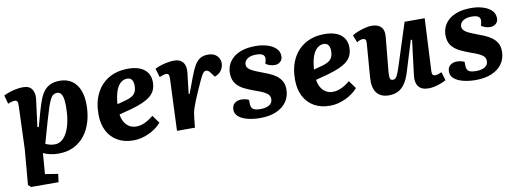

<svg xmlns="http://www.w3.org/2000/svg" viewBox="-60 -875 3921 1449"><g transform="rotate(-10 1900.5 -151.0)"><path d="M96 -392Q97.5 -416.5 92 -426.5Q86.5 -436.5 72.5 -436.5Q63 -436.5 46.5 -432.2Q30 -428 20.5 -422.5L2 -489Q20 -498 44.3 -506.5Q68.5 -515 96.5 -520.5Q124.5 -526 152 -526Q200 -526 220 -496Q240 -466 233.5 -418L207 -211L217 -208.5L251.5 -332Q264 -375.5 277.5 -411.2Q291 -447 310.8 -472.5Q330.5 -498 360 -512Q389.5 -526 433 -526Q486.5 -526 524 -500.8Q561.5 -475.5 581.5 -428Q601.5 -380.5 601.5 -312Q601.5 -243 584 -183.8Q566.5 -124.5 532 -80Q497.5 -35.5 447 -10.8Q396.5 14 330 14Q294.5 14 263.5 6.3Q232.5 -1.5 214 -10.5L201.5 148.5L300 164L292 226.5L81 226L61 206.5L84 -62.5ZM396.5 -439.5Q381 -439.5 369 -431.7Q357 -424 345.8 -403Q334.5 -382 321.5 -343Q308.5 -304 290.5 -241L243.5 -76Q258 -69 275.8 -64.3Q293.5 -59.5 314 -59.5Q346.5 -59.5 371.5 -80.5Q396.5 -101.5 413.3 -138.3Q430 -175 438.5 -223.3Q447 -271.5 447 -325Q447 -348.5 445 -369Q443 -389.5 437.8 -405.5Q432.5 -421.5 422.5 -430.5Q412.5 -439.5 396.5 -439.5Z M956 -526Q1036.5 -526 1080.3 -491.3Q1124 -456.5 1124 -394.5Q1124 -360 1112.3 -333.5Q1100.5 -307 1076 -287.3Q1051.5 -267.5 1015.3 -251.8Q979 -236 929.5 -222L834 -197Q838 -165.5 852 -140.3Q866 -115 889.5 -100.3Q913 -85.5 943 -85.5Q965 -85.5 987 -92.3Q1009 -99 1031.3 -112.3Q1053.5 -125.5 1076 -144L1119.5 -83.5Q1101 -62.5 1077 -44.7Q1053 -27 1024.3 -13.7Q995.5 -0.5 965.3 6.8Q935 14 905 14Q836 14 784.8 -14.7Q733.5 -43.5 705.5 -97.2Q677.5 -151 677.5 -225Q677.5 -318.5 712 -386Q746.5 -453.5 809 -489.8Q871.5 -526 956 -526ZM984 -393Q984 -412.5 978.8 -425.7Q973.5 -439 963.3 -446.2Q953 -453.5 937.5 -453.5Q909.5 -453.5 887 -434.5Q864.5 -415.5 850.5 -376.5Q836.5 -337.5 832 -276L898 -293.5Q926.5 -301.5 945.5 -312.8Q964.5 -324 974.3 -343.3Q984 -362.5 984 -393Z M1256 -400.5Q1256.5 -415.5 1252.5 -426.2Q1248.5 -437 1232.5 -437Q1222.5 -437 1210 -433Q1197.5 -429 1181.5 -422.5L1161.5 -490Q1186.5 -502 1213.8 -510.3Q1241 -518.5 1266.3 -522.3Q1291.5 -526 1310 -526Q1355 -526 1377.3 -497.3Q1399.5 -468.5 1393 -416.5L1374.5 -259.5L1382 -258.5L1429.5 -385.5Q1447 -433 1465.3 -464.2Q1483.5 -495.5 1507.8 -510.8Q1532 -526 1568.5 -526Q1600.5 -526 1620.8 -514Q1641 -502 1650.8 -483.2Q1660.5 -464.5 1660.5 -444.5Q1660.5 -419 1645 -393.2Q1629.5 -367.5 1592 -353L1571.5 -380.5Q1560 -397 1552 -403Q1544 -409 1533.5 -409Q1526 -409 1519 -404.2Q1512 -399.5 1503.8 -386Q1495.5 -372.5 1483.8 -347.5Q1472 -322.5 1453.5 -281Q1431.5 -232 1418.8 -200Q1406 -168 1399.3 -146.7Q1392.5 -125.5 1389.5 -108.5Q1386.5 -91.5 1384.5 -71.5L1377 0H1239.5Z M1891.5 -52.5Q1931 -52.5 1956.5 -67.8Q1982 -83 1982 -113Q1982 -133 1970.5 -146.5Q1959 -160 1936.5 -171Q1914 -182 1880 -193.5Q1836.5 -209 1797 -227.5Q1757.5 -246 1732.7 -277Q1708 -308 1708 -360.5Q1708 -390 1720 -419.5Q1732 -449 1758.7 -473.5Q1785.5 -498 1829 -512.8Q1872.5 -527.5 1935 -527.5Q1981.5 -527.5 2022.3 -515.3Q2063 -503 2088.3 -478.8Q2113.5 -454.5 2113.5 -418.5Q2113.5 -392 2096 -376.5Q2078.5 -361 2053.5 -361Q2032.5 -361 2012.8 -368Q1993 -375 1984.5 -383L1990 -406.5Q1997 -433.5 1983 -448.2Q1969 -463 1926.5 -463Q1896 -463 1875.8 -454.5Q1855.5 -446 1845.8 -432.5Q1836 -419 1836 -402.5Q1836 -386 1847.8 -373.3Q1859.5 -360.5 1882 -349.8Q1904.5 -339 1935.5 -327.5Q1967 -316 1997.5 -303.3Q2028 -290.5 2052.8 -272.5Q2077.5 -254.5 2092.3 -228.8Q2107 -203 2107 -165.5Q2107 -110.5 2078.5 -70.3Q2050 -30 1998.5 -8Q1947 14 1876 14Q1824.5 14 1781.3 3.3Q1738 -7.5 1712 -29Q1686 -50.5 1686 -83Q1686 -116.5 1707.3 -132.5Q1728.5 -148.5 1756.5 -148.5Q1774 -148.5 1790.5 -144.8Q1807 -141 1815.5 -135.5L1816 -105.5Q1816.5 -78.5 1831.3 -65.5Q1846 -52.5 1891.5 -52.5Z M2462 -526Q2542.5 -526 2586.3 -491.3Q2630 -456.5 2630 -394.5Q2630 -360 2618.3 -333.5Q2606.5 -307 2582 -287.3Q2557.5 -267.5 2521.3 -251.8Q2485 -236 2435.5 -222L2340 -197Q2344 -165.5 2358 -140.3Q2372 -115 2395.5 -100.3Q2419 -85.5 2449 -85.5Q2471 -85.5 2493 -92.3Q2515 -99 2537.3 -112.3Q2559.5 -125.5 2582 -144L2625.5 -83.5Q2607 -62.5 2583 -44.7Q2559 -27 2530.3 -13.7Q2501.5 -0.5 2471.3 6.8Q2441 14 2411 14Q2342 14 2290.8 -14.7Q2239.5 -43.5 2211.5 -97.2Q2183.5 -151 2183.5 -225Q2183.5 -318.5 2218 -386Q2252.5 -453.5 2315 -489.8Q2377.5 -526 2462 -526ZM2490 -393Q2490 -412.5 2484.8 -425.7Q2479.5 -439 2469.3 -446.2Q2459 -453.5 2443.5 -453.5Q2415.5 -453.5 2393 -434.5Q2370.5 -415.5 2356.5 -376.5Q2342.5 -337.5 2338 -276L2404 -293.5Q2432.5 -301.5 2451.5 -312.8Q2470.5 -324 2480.3 -343.3Q2490 -362.5 2490 -393Z M2672.5 -479Q2689.5 -490.5 2716 -501Q2742.5 -511.5 2771.3 -518.8Q2800 -526 2822 -526Q2871 -526 2895 -500.8Q2919 -475.5 2914 -427L2888.5 -158.5Q2886 -124 2890.3 -110.3Q2894.5 -96.5 2912 -96.5Q2924.5 -96.5 2932.8 -104.5Q2941 -112.5 2949.8 -133Q2958.5 -153.5 2970.5 -190.5L3074 -512.5H3228L3208 -110Q3207 -92 3212.5 -83.5Q3218 -75 3230.5 -75Q3242.5 -75 3256.3 -79.3Q3270 -83.5 3282 -89L3301 -25Q3288.5 -17 3271.8 -10Q3255 -3 3236.5 2.5Q3218 8 3199.8 11Q3181.5 14 3166 14Q3113 14 3089.5 -16.3Q3066 -46.5 3073 -101.5L3106 -368.5L3096.5 -370.5L3024 -135Q3008 -82.5 2985.8 -49.7Q2963.5 -17 2933.2 -1.5Q2903 14 2862.5 14Q2800 14 2769.2 -25.7Q2738.5 -65.5 2744.5 -143.5L2764.5 -399.5Q2766.5 -423 2760.2 -430.7Q2754 -438.5 2740.5 -438.5Q2731 -438.5 2719 -434.5Q2707 -430.5 2694.5 -422.5Z M3543.5 -52.5Q3583 -52.5 3608.5 -67.8Q3634 -83 3634 -113Q3634 -133 3622.5 -146.5Q3611 -160 3588.5 -171Q3566 -182 3532 -193.5Q3488.5 -209 3449 -227.5Q3409.5 -246 3384.7 -277Q3360 -308 3360 -360.5Q3360 -390 3372 -419.5Q3384 -449 3410.7 -473.5Q3437.5 -498 3481 -512.8Q3524.5 -527.5 3587 -527.5Q3633.5 -527.5 3674.3 -515.3Q3715 -503 3740.3 -478.8Q3765.5 -454.5 3765.5 -418.5Q3765.5 -392 3748 -376.5Q3730.5 -361 3705.5 -361Q3684.5 -361 3664.8 -368Q3645 -375 3636.5 -383L3642 -406.5Q3649 -433.5 3635 -448.2Q3621 -463 3578.5 -463Q3548 -463 3527.8 -454.5Q3507.5 -446 3497.8 -432.5Q3488 -419 3488 -402.5Q3488 -386 3499.8 -373.3Q3511.5 -360.5 3534 -349.8Q3556.5 -339 3587.5 -327.5Q3619 -316 3649.5 -303.3Q3680 -290.5 3704.8 -272.5Q3729.5 -254.5 3744.3 -228.8Q3759 -203 3759 -165.5Q3759 -110.5 3730.5 -70.3Q3702 -30 3650.5 -8Q3599 14 3528 14Q3476.5 14 3433.3 3.3Q3390 -7.5 3364 -29Q3338 -50.5 3338 -83Q3338 -116.5 3359.3 -132.5Q3380.5 -148.5 3408.5 -148.5Q3426 -148.5 3442.5 -144.8Q3459 -141 3467.5 -135.5L3468 -105.5Q3468.5 -78.5 3483.3 -65.5Q3498 -52.5 3543.5 -52.5Z"/></g></svg>

Font: Literata
Style: Italic
Weight: 400
Italic angle: -2°
Designer: Latin by Veronika Burian and Jose Scaglione. Greek by Irene Vlachou. Cyrillic by Vera Evstafieva
Foundry: TypeTogether
Version: Version 3.103;gftools[0.9.29]